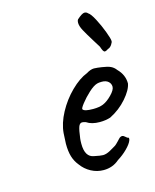

<svg xmlns="http://www.w3.org/2000/svg" viewBox="-93 -657 571 709"><g transform="rotate(-15 192.5 -303.0)"><path d="M216 -13Q191 -13 168.5 -25Q146 -37 131 -58Q118 -74 112 -94Q106 -114 106 -143Q106 -153 108 -183Q111 -220 132.5 -260Q154 -300 186 -331.5Q218 -363 249 -375Q265 -385 278 -385Q285 -385 292 -384Q299 -383 307 -382Q329 -379 340.5 -373.5Q352 -368 360 -357Q385 -332 385 -299Q381 -275 354 -244Q327 -213 289 -194Q271 -188 248 -188Q217 -188 198 -201Q189 -204 184 -204Q175 -204 170.5 -192Q166 -180 162 -148Q161 -141 161 -128Q161 -77 195 -72Q218 -67 228 -67Q240 -67 255 -75L274 -86Q280 -89 285 -94Q290 -99 294 -103Q296 -105 300 -109.5Q304 -114 307.5 -115.5Q311 -117 314 -117Q318 -117 323 -112.5Q328 -108 331 -106Q340 -106 335 -93.5Q330 -81 313.5 -64.5Q297 -48 276 -35Q251 -13 216 -13ZM327 -302Q327 -314 318 -322Q309 -330 293 -330Q281 -330 275 -328Q261 -324 242 -306.5Q223 -289 209 -271Q195 -253 198 -250Q203 -241 237 -241Q260 -241 275 -247Q292 -254 309.5 -272Q327 -290 327 -302ZM334 -435Q330 -435 327 -440Q324 -445 320 -457Q318 -460 302 -486Q284 -515 274.5 -532.5Q265 -550 265 -563Q265 -571 268 -575Q288 -593 297 -593Q305 -593 310 -587Q319 -582 332.5 -556.5Q346 -531 356.5 -503Q367 -475 367 -467Q368 -462 361.5 -452.5Q355 -443 347 -441Q338 -435 334 -435Z"/></g></svg>

Font: Caveat
Style: Regular
Weight: 400
Designer: Pablo Impallari
Foundry: Pablo Impallari
Version: Version 1.500; ttfautohint (v1.6)